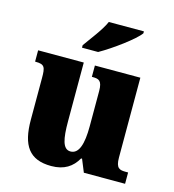

<svg xmlns="http://www.w3.org/2000/svg" viewBox="-114 -861 877 967"><g transform="rotate(15 324.5 -378.0)"><path d="M237 -619V-606H321C387 -643 493 -721 517 -756V-766H334C315 -721 264 -658 237 -619ZM241 10C308 10 350 -18 377 -66H382L409 0H624V-59H612C580 -59 560 -63 560 -120V-536H323V-477H327C359 -477 377 -472 377 -417V-233C377 -142 360 -86 316 -86C275 -86 265 -139 265 -230V-536H27V-477H30C78 -477 82 -462 82 -405V-189C82 -55 126 10 241 10Z"/></g></svg>

Font: Noto Serif Tamil SemiCondensed Black
Style: Regular
Weight: 900
Width: 4
Designer: Indian Type Foundry, Tom Grace, and the Monotype Design Team
Foundry: Monotype Imaging Inc.
Version: Version 2.004